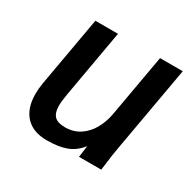

<svg xmlns="http://www.w3.org/2000/svg" viewBox="-127 -690 853 838"><g transform="rotate(30 300.0 -271.0)"><path d="M59.5 -143Q59.5 -170.5 64.5 -199L126.5 -550H240.5L180.5 -209.5Q174 -173 174 -149Q174 -115 189.8 -98Q205.5 -81 244.5 -81Q286.5 -81 318.5 -102.5Q350.5 -124 370 -159.2Q389.5 -194.5 397 -236.5L452.5 -550H567L490 -115Q483 -76 479 -41Q476 -15 473.5 0H361.5L369.5 -58.5Q339.5 -20.5 300.2 -6.2Q261 8 203.5 8Q133.5 8 96.5 -31.8Q59.5 -71.5 59.5 -143Z"/></g></svg>

Font: JuliaMono SemiBold
Style: Italic
Weight: 600
Italic angle: -9°
Monospace: yes
Designer: cormullion
Foundry: corm
Version: Version 0.056; ttfautohint (v1.8.4)